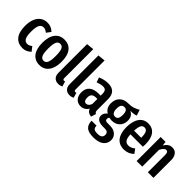

<svg xmlns="http://www.w3.org/2000/svg" viewBox="93 -1762 2987 2987"><g transform="rotate(45 1586.5 -268.5)"><path d="M392 -483 339 -413Q317 -431 297.5 -439.5Q278 -448 255 -448Q210 -448 187 -405.5Q164 -363 164 -262Q164 -164 187.5 -124Q211 -84 255 -84Q277 -84 295 -92Q313 -100 337 -117L392 -46Q328 15 249 15Q147 15 90.5 -54.5Q34 -124 34 -260Q34 -348 60 -412Q86 -476 134.5 -509.5Q183 -543 247 -543Q290 -543 325 -528.5Q360 -514 392 -483Z M832 -265Q832 -133 776 -59Q720 15 621 15Q522 15 466 -57.5Q410 -130 410 -265Q410 -399 466 -471Q522 -543 621 -543Q721 -543 776.5 -473Q832 -403 832 -265ZM538 -265Q538 -164 558 -121.5Q578 -79 621 -79Q664 -79 684 -121.5Q704 -164 704 -265Q704 -366 684 -408Q664 -450 621 -450Q578 -450 558 -407.5Q538 -365 538 -265Z M918 -108V-741L1041 -754V-113Q1041 -100 1047 -92Q1053 -84 1065 -84Q1072 -84 1078.5 -86Q1085 -88 1087 -88L1111 -4Q1077 15 1035 15Q981 15 949.5 -18.5Q918 -52 918 -108Z M1167 -108V-741L1290 -754V-113Q1290 -100 1296 -92Q1302 -84 1314 -84Q1321 -84 1327.5 -86Q1334 -88 1336 -88L1360 -4Q1326 15 1284 15Q1230 15 1198.5 -18.5Q1167 -52 1167 -108Z M1784 -69 1759 13Q1718 8 1693.5 -9Q1669 -26 1657 -61Q1611 15 1528 15Q1462 15 1423 -29.5Q1384 -74 1384 -148Q1384 -234 1437.5 -279Q1491 -324 1593 -324H1634V-361Q1634 -411 1616.5 -431.5Q1599 -452 1560 -452Q1513 -452 1443 -426L1415 -506Q1455 -524 1498 -533.5Q1541 -543 1580 -543Q1754 -543 1754 -367V-128Q1754 -102 1761 -89.5Q1768 -77 1784 -69ZM1634 -140V-251H1605Q1554 -251 1530.5 -228Q1507 -205 1507 -157Q1507 -116 1521 -95Q1535 -74 1561 -74Q1609 -74 1634 -140Z M2250 -502Q2229 -492 2199.5 -488Q2170 -484 2126 -484Q2168 -464 2188.5 -430.5Q2209 -397 2209 -348Q2209 -268 2160 -219Q2111 -170 2027 -170Q2002 -170 1976 -178Q1958 -163 1958 -137Q1958 -117 1969 -107Q1980 -97 2010 -97H2066Q2146 -97 2193 -55.5Q2240 -14 2240 50Q2240 126 2181.5 171.5Q2123 217 2015 217Q1901 217 1855.5 175Q1810 133 1810 52H1919Q1919 95 1939 113Q1959 131 2016 131Q2071 131 2094 112Q2117 93 2117 58Q2117 24 2098 8Q2079 -8 2039 -8H2001Q1925 -8 1890 -35Q1855 -62 1855 -109Q1855 -136 1869.5 -160.5Q1884 -185 1909 -204Q1868 -230 1849 -266Q1830 -302 1830 -354Q1830 -441 1882 -491.5Q1934 -542 2022 -542Q2087 -542 2129.5 -556Q2172 -570 2219 -597ZM1951 -356Q1951 -305 1969 -277.5Q1987 -250 2021 -250Q2056 -250 2073 -274.5Q2090 -299 2090 -357Q2090 -411 2073.5 -435.5Q2057 -460 2022 -460Q1987 -460 1969 -435Q1951 -410 1951 -356Z M2660 -226H2387Q2391 -144 2415.5 -111.5Q2440 -79 2485 -79Q2516 -79 2541 -89.5Q2566 -100 2595 -123L2646 -53Q2576 15 2478 15Q2374 15 2318.5 -57Q2263 -129 2263 -260Q2263 -391 2316 -467Q2369 -543 2466 -543Q2559 -543 2611 -475.5Q2663 -408 2663 -277Q2663 -268 2660 -226ZM2543 -313Q2543 -388 2525 -422.5Q2507 -457 2467 -457Q2430 -457 2410.5 -423.5Q2391 -390 2387 -306H2543Z M3119 -392V0H2996V-378Q2996 -416 2985.5 -432.5Q2975 -449 2955 -449Q2913 -449 2872 -370V0H2749V-529H2856L2865 -460Q2892 -502 2922.5 -522.5Q2953 -543 2996 -543Q3053 -543 3086 -502Q3119 -461 3119 -392Z"/></g></svg>

Font: Fira Sans Extra Condensed Medium
Style: Regular
Weight: 500
Width: 1
Designer: Carrois Corporate & Edenspiekermann AG
Foundry: Carrois Corporate GbR & Edenspiekermann AG
Version: Version 4.203